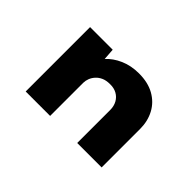

<svg xmlns="http://www.w3.org/2000/svg" viewBox="-79 -837 1128 1128"><g transform="rotate(45 484.5 -273.0)"><path d="M174 0V-535H362L372 -395L321 -381Q333 -425 366.5 -462.5Q400 -500 452.5 -523Q505 -546 570 -546Q645 -546 697.5 -516.5Q750 -487 777.5 -435.5Q805 -384 805 -319V0H602V-274Q602 -306 588.5 -330.5Q575 -355 550.5 -368.5Q526 -382 493 -381Q463 -381 441.5 -371.5Q420 -362 405.5 -346Q391 -330 384 -311.5Q377 -293 377 -276V0H276Q228 0 202.5 0Q177 0 174 0Z"/></g></svg>

Font: Lexend Tera Black
Style: Regular
Weight: 900
Version: Version 1.007